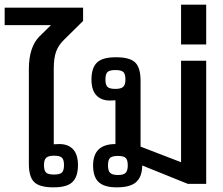

<svg xmlns="http://www.w3.org/2000/svg" viewBox="-57 -790 959 825"><path d="M67 -86V-493Q67 -588 113 -634L162 -682H-37V-757H300V-700L219 -620Q194 -596 184 -568Q174 -540 174 -495V-170Q183 -171 198 -171Q236 -171 257 -148.5Q278 -126 278 -81Q278 -31 254.5 -8Q231 15 173 15Q113 15 90 -7.5Q67 -30 67 -86ZM218 -81Q218 -104 209 -112.5Q200 -121 175 -121Q151 -121 141.5 -112Q132 -103 132 -81Q132 -57 141 -48.5Q150 -40 175 -40Q200 -40 209 -48.5Q218 -57 218 -81Z M343 -79Q343 -171 439 -171V-359Q430 -358 416 -358Q378 -358 357 -380.5Q336 -403 336 -448Q336 -498 359.5 -521Q383 -544 441 -544Q501 -544 524 -521.5Q547 -499 547 -443V-160L721 -93V-529H829V0H750L554 -79Q554 -32 529 -8.5Q504 15 445 15Q391 15 367 -7.5Q343 -30 343 -79ZM482 -448Q482 -472 473 -480.5Q464 -489 439 -489Q414 -489 405 -480.5Q396 -472 396 -448Q396 -425 405 -416.5Q414 -408 439 -408Q463 -408 472.5 -417Q482 -426 482 -448ZM492 -79Q492 -103 483 -111.5Q474 -120 450 -120Q425 -120 416 -111.5Q407 -103 407 -79Q407 -56 416.5 -47Q426 -38 450 -38Q474 -38 483 -47.5Q492 -57 492 -79Z M721 -770H829V-599H721Z"/></svg>

Font: Pridi
Style: Regular
Weight: 400
Designer: Katatrad Team
Foundry: CadsonDemak
Version: Version 1.001